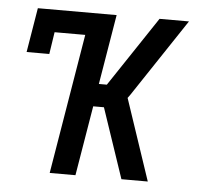

<svg xmlns="http://www.w3.org/2000/svg" viewBox="-44 -577 687 624"><g transform="rotate(5 300.0 -265.0)"><path d="M140 0 216 -457H116L105 -385H31L55 -530H312L274 -302H300L452 -530H548L379 -276L371 -265L460 0H374L297 -228H262L224 0Z"/></g></svg>

Font: Iosevka Curly Slab Extended
Style: Italic
Weight: 400
Width: 7
Italic angle: -9°
Monospace: yes
Designer: Belleve Invis
Foundry: Belleve Invis
Version: Version 11.1.0; ttfautohint (v1.8.3)